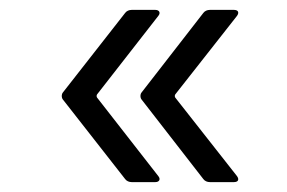

<svg xmlns="http://www.w3.org/2000/svg" viewBox="-20 -475 580 388"><path d="M300 -119 176 -278C175 -280 175 -282 176 -284L300 -443C305 -449 302 -455 294 -455H246C241 -455 236 -453 233 -449L107 -288C104 -284 104 -278 107 -274L233 -113C236 -109 241 -107 246 -107H294C302 -107 305 -113 300 -119ZM459 -119 334 -278C333 -280 333 -282 334 -284L459 -443C464 -450 461 -455 453 -455H404C399 -455 394 -453 391 -449L266 -288C263 -284 263 -278 266 -274L391 -113C394 -109 399 -107 404 -107H453C461 -107 464 -112 459 -119Z"/></svg>

Font: Elastic
Style: elastic
Weight: 400
Designer: Jeremy Tribby
Foundry: Tribby Type
Version: Version 1.422;hotconv 1.0.109;makeotfexe 2.5.65596